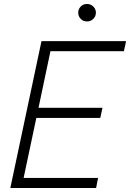

<svg xmlns="http://www.w3.org/2000/svg" viewBox="-20 -947 655 967"><path d="M418 -839Q399 -839 386.5 -852Q374 -865 374 -883Q374 -901 386.5 -914Q399 -927 418 -927Q437 -927 450 -914Q463 -901 463 -883Q463 -865 450 -852Q437 -839 418 -839ZM32 0 189 -740H615L604 -689H234L174 -404H496L485 -353H163L99 -51H474L464 0Z"/></svg>

Font: Be Vietnam Pro ExtraLight
Style: Italic
Weight: 200
Italic angle: -12°
Designer: Lam Bao, Tony Le, Vietanh Nguyen
Foundry: Yellow Type Foundry
Version: Version 1.002; ttfautohint (v1.8.3)